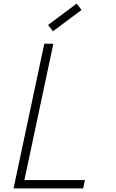

<svg xmlns="http://www.w3.org/2000/svg" viewBox="-20 -1042 640 1062"><path d="M55 0 225 -800H275L115 -46H450L440 0ZM273 -869 246 -904 404 -1022 431 -987Z"/></svg>

Font: Victor Mono Thin
Style: Italic
Weight: 100
Italic angle: -12°
Monospace: yes
Designer: Rune Bjørnerås
Version: Version 1.561;gftools[0.9.30]